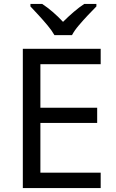

<svg xmlns="http://www.w3.org/2000/svg" viewBox="-20 -964 596 984"><path d="M496 0H97V-714H496V-635H187V-412H478V-334H187V-79H496ZM259 -784Q246 -807 224 -833.5Q202 -860 178 -886Q154 -912 136 -931V-944H196Q222 -927 250 -903Q278 -879 303 -852Q330 -879 358 -903Q386 -927 412 -944H474V-931Q455 -912 430.5 -886Q406 -860 383.5 -833.5Q361 -807 349 -784Z"/></svg>

Font: Noto Sans Gujarati
Style: Regular
Weight: 400
Designer: Jelle Bosma - Monotype Design Team, Universal Thirst
Foundry: Monotype Imaging Inc.
Version: Version 2.102